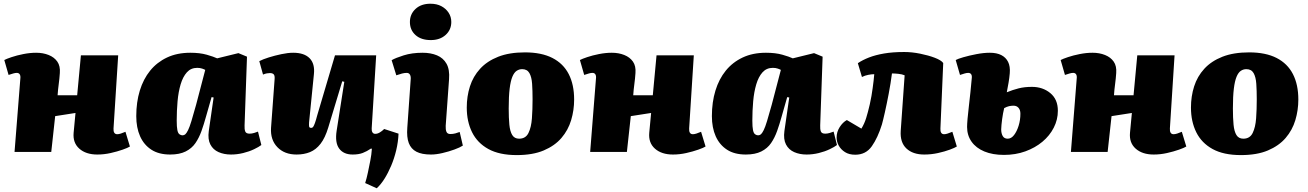

<svg xmlns="http://www.w3.org/2000/svg" viewBox="-20 -815 7018 1030"><path d="M385 -209 276 -192 255 0H58L89 -392Q91 -408 86 -416Q81 -424 70 -424Q62 -424 51.5 -421Q41 -418 26 -413L3 -493Q14 -499 42 -508.5Q70 -518 105.5 -525Q141 -532 174 -532Q211 -532 241 -520Q271 -508 287.5 -484.5Q304 -461 301 -423Q299 -393 295 -363.5Q291 -334 289 -304H394L414 -518H614L589 -126Q588 -111 593 -103Q598 -95 609 -95Q617 -95 628 -98.5Q639 -102 653 -108L677 -29Q666 -22 637.5 -12Q609 -2 573.5 6Q538 14 502 14Q441 14 405.5 -17.5Q370 -49 375 -103Z M1292 -142Q1291 -122 1295.5 -110Q1300 -98 1319 -98Q1331 -98 1344 -102Q1357 -106 1364 -109L1382 -37Q1369 -27 1343 -14.5Q1317 -2 1284.5 6Q1252 14 1219 14Q1182 14 1152.5 1Q1123 -12 1108.5 -40Q1094 -68 1100 -112L1126 -292L1115 -294L1085 -189Q1074 -149 1061 -112.5Q1048 -76 1028.5 -47.5Q1009 -19 976 -2.5Q943 14 893 14Q832 14 792 -12Q752 -38 731.5 -84Q711 -130 711 -192Q711 -267 730 -329Q749 -391 785.5 -436Q822 -481 876 -506.5Q930 -532 1001 -532Q1052 -532 1089 -521.5Q1126 -511 1145 -502L1259 -530L1305 -511ZM959 -89Q968 -89 974.5 -95Q981 -101 989 -117Q997 -133 1007 -166Q1017 -199 1032 -253L1081 -440Q1076 -443 1064.5 -447Q1053 -451 1038 -451Q1004 -451 982.5 -427Q961 -403 949 -362.5Q937 -322 932.5 -271.5Q928 -221 928 -168Q928 -134 931.5 -117Q935 -100 943 -94.5Q951 -89 959 -89Z M1371 -487Q1390 -497 1422 -507Q1454 -517 1489.5 -524.5Q1525 -532 1553 -532Q1612 -532 1641 -502.5Q1670 -473 1664 -417L1638 -158Q1637 -142 1638.5 -135.5Q1640 -129 1650 -129Q1656 -129 1660 -134.5Q1664 -140 1669.5 -155Q1675 -170 1682 -197L1777 -518H1998L1974 -127Q1973 -113 1978 -105Q1983 -97 1993 -97Q2005 -97 2017.5 -104.5Q2030 -112 2041 -123L2118 -98Q2116 -53 2105.5 -9Q2095 35 2078.5 74Q2062 113 2042.5 144Q2023 175 2001 195L1939 167Q1947 142 1953.5 111Q1960 80 1966.5 47Q1973 14 1975 -17L1970 -18Q1948 -3 1926 5.5Q1904 14 1872 14Q1823 14 1799.5 -18Q1776 -50 1786 -114L1827 -376L1816 -379L1741 -131Q1724 -75 1699.5 -43.5Q1675 -12 1643 1Q1611 14 1571 14Q1506 14 1468 -25.5Q1430 -65 1434 -129L1453 -388Q1455 -409 1448.5 -416Q1442 -423 1428 -423Q1421 -423 1412 -421.5Q1403 -420 1391 -415Z M2183 -386Q2185 -404 2179.5 -414Q2174 -424 2162 -424Q2150 -424 2136.5 -420.5Q2123 -417 2106 -411L2081 -492Q2101 -504 2145.5 -518Q2190 -532 2247 -532Q2291 -532 2324.5 -518Q2358 -504 2375.5 -473Q2393 -442 2389 -390L2371 -140Q2370 -120 2375 -108Q2380 -96 2396 -96Q2410 -96 2423 -99.5Q2436 -103 2446 -107L2463 -34Q2448 -24 2418 -13Q2388 -2 2354 6Q2320 14 2292 14Q2243 14 2214 -1Q2185 -16 2173 -47.5Q2161 -79 2165 -130ZM2179 -697Q2179 -739 2209 -767Q2239 -795 2289 -795Q2323 -795 2347.5 -782Q2372 -769 2386.5 -747Q2401 -725 2401 -697Q2401 -655 2370.5 -627.5Q2340 -600 2291 -600Q2239 -600 2209 -627Q2179 -654 2179 -697Z M2752 17Q2659 17 2600 -15.5Q2541 -48 2512.5 -105.5Q2484 -163 2484 -238Q2484 -298 2501 -351.5Q2518 -405 2555.5 -446Q2593 -487 2652.5 -510.5Q2712 -534 2796 -534Q2885 -534 2943.5 -504Q3002 -474 3031 -417.5Q3060 -361 3060 -281Q3060 -224 3044 -170.5Q3028 -117 2992 -75Q2956 -33 2897 -8Q2838 17 2752 17ZM2765 -71Q2800 -71 2815 -101.5Q2830 -132 2833.5 -180Q2837 -228 2837 -282Q2837 -329 2834.5 -365.5Q2832 -402 2820 -423Q2808 -444 2781 -444Q2765 -444 2751.5 -435Q2738 -426 2728.5 -403Q2719 -380 2714 -339Q2709 -298 2709 -233Q2709 -182 2712.5 -146Q2716 -110 2728 -90.5Q2740 -71 2765 -71Z M3473 -209 3364 -192 3343 0H3146L3177 -392Q3179 -408 3174 -416Q3169 -424 3158 -424Q3150 -424 3139.5 -421Q3129 -418 3114 -413L3091 -493Q3102 -499 3130 -508.5Q3158 -518 3193.5 -525Q3229 -532 3262 -532Q3299 -532 3329 -520Q3359 -508 3375.5 -484.5Q3392 -461 3389 -423Q3387 -393 3383 -363.5Q3379 -334 3377 -304H3482L3502 -518H3702L3677 -126Q3676 -111 3681 -103Q3686 -95 3697 -95Q3705 -95 3716 -98.5Q3727 -102 3741 -108L3765 -29Q3754 -22 3725.5 -12Q3697 -2 3661.5 6Q3626 14 3590 14Q3529 14 3493.5 -17.5Q3458 -49 3463 -103Z M4380 -142Q4379 -122 4383.5 -110Q4388 -98 4407 -98Q4419 -98 4432 -102Q4445 -106 4452 -109L4470 -37Q4457 -27 4431 -14.5Q4405 -2 4372.5 6Q4340 14 4307 14Q4270 14 4240.5 1Q4211 -12 4196.5 -40Q4182 -68 4188 -112L4214 -292L4203 -294L4173 -189Q4162 -149 4149 -112.5Q4136 -76 4116.5 -47.5Q4097 -19 4064 -2.5Q4031 14 3981 14Q3920 14 3880 -12Q3840 -38 3819.5 -84Q3799 -130 3799 -192Q3799 -267 3818 -329Q3837 -391 3873.5 -436Q3910 -481 3964 -506.5Q4018 -532 4089 -532Q4140 -532 4177 -521.5Q4214 -511 4233 -502L4347 -530L4393 -511ZM4047 -89Q4056 -89 4062.5 -95Q4069 -101 4077 -117Q4085 -133 4095 -166Q4105 -199 4120 -253L4169 -440Q4164 -443 4152.5 -447Q4141 -451 4126 -451Q4092 -451 4070.5 -427Q4049 -403 4037 -362.5Q4025 -322 4020.5 -271.5Q4016 -221 4016 -168Q4016 -134 4019.5 -117Q4023 -100 4031 -94.5Q4039 -89 4047 -89Z M4582 -476Q4607 -493 4641.5 -506.5Q4676 -520 4722.5 -528Q4769 -536 4831 -536Q4872 -536 4916.5 -527Q4961 -518 4995 -505Q5029 -492 5040 -477L5025 -126Q5024 -111 5029 -103Q5034 -95 5045 -95Q5053 -95 5063.5 -98.5Q5074 -102 5089 -108L5113 -29Q5102 -22 5075 -12Q5048 -2 5012 6Q4976 14 4938 14Q4877 14 4842.5 -18.5Q4808 -51 4812 -113L4833 -411Q4819 -417 4799 -419Q4779 -421 4765 -421Q4758 -367 4747.5 -312Q4737 -257 4727 -212.5Q4717 -168 4711 -147Q4689 -76 4657 -30.5Q4625 15 4568 15Q4535 15 4513 1Q4491 -13 4479.5 -34Q4468 -55 4468 -77Q4468 -107 4484.5 -133Q4501 -159 4523 -171L4601 -125Q4617 -151 4626.5 -181.5Q4636 -212 4646 -255Q4651 -278 4655 -300Q4659 -322 4661.5 -342.5Q4664 -363 4666.5 -381.5Q4669 -400 4670 -417Q4656 -417 4638 -413.5Q4620 -410 4604 -402Z M5381 -320Q5413 -333 5444.5 -341Q5476 -349 5516 -349Q5574 -349 5614.5 -315.5Q5655 -282 5655 -221Q5655 -173 5633 -130Q5611 -87 5572 -54.5Q5533 -22 5480.5 -3Q5428 16 5366 16Q5305 16 5260.5 -2.5Q5216 -21 5192 -55Q5168 -89 5168 -134Q5168 -149 5170.5 -178Q5173 -207 5177.5 -244.5Q5182 -282 5186 -321Q5190 -360 5193 -394Q5195 -409 5190 -416.5Q5185 -424 5174 -424Q5166 -424 5155.5 -421Q5145 -418 5130 -413L5107 -493Q5117 -499 5148 -508Q5179 -517 5218 -524.5Q5257 -532 5290 -532Q5327 -532 5351.5 -519.5Q5376 -507 5388 -483Q5400 -459 5397 -422Q5395 -397 5390.5 -371.5Q5386 -346 5381 -320ZM5367 -235Q5364 -222 5361 -207Q5358 -192 5356 -175.5Q5354 -159 5352.5 -145Q5351 -131 5351 -121Q5351 -100 5359 -85.5Q5367 -71 5386 -71Q5405 -71 5420 -90.5Q5435 -110 5444.5 -140.5Q5454 -171 5454 -205Q5454 -225 5444 -236.5Q5434 -248 5417 -248Q5405 -248 5393.5 -245.5Q5382 -243 5367 -235Z M6052 -209 5943 -192 5922 0H5725L5756 -392Q5758 -408 5753 -416Q5748 -424 5737 -424Q5729 -424 5718.5 -421Q5708 -418 5693 -413L5670 -493Q5681 -499 5709 -508.5Q5737 -518 5772.5 -525Q5808 -532 5841 -532Q5878 -532 5908 -520Q5938 -508 5954.5 -484.5Q5971 -461 5968 -423Q5966 -393 5962 -363.5Q5958 -334 5956 -304H6061L6081 -518H6281L6256 -126Q6255 -111 6260 -103Q6265 -95 6276 -95Q6284 -95 6295 -98.5Q6306 -102 6320 -108L6344 -29Q6333 -22 6304.5 -12Q6276 -2 6240.5 6Q6205 14 6169 14Q6108 14 6072.5 -17.5Q6037 -49 6042 -103Z M6637 17Q6544 17 6485 -15.5Q6426 -48 6397.5 -105.5Q6369 -163 6369 -238Q6369 -298 6386 -351.5Q6403 -405 6440.5 -446Q6478 -487 6537.5 -510.5Q6597 -534 6681 -534Q6770 -534 6828.5 -504Q6887 -474 6916 -417.5Q6945 -361 6945 -281Q6945 -224 6929 -170.5Q6913 -117 6877 -75Q6841 -33 6782 -8Q6723 17 6637 17ZM6650 -71Q6685 -71 6700 -101.5Q6715 -132 6718.5 -180Q6722 -228 6722 -282Q6722 -329 6719.5 -365.5Q6717 -402 6705 -423Q6693 -444 6666 -444Q6650 -444 6636.5 -435Q6623 -426 6613.5 -403Q6604 -380 6599 -339Q6594 -298 6594 -233Q6594 -182 6597.5 -146Q6601 -110 6613 -90.5Q6625 -71 6650 -71Z"/></svg>

Font: Literata 18pt Black
Style: Italic
Weight: 900
Italic angle: -2°
Designer: Latin by Veronika Burian and Jose Scaglione. Greek by Irene Vlachou. Cyrillic by Vera Evstafieva
Foundry: TypeTogether
Version: Version 3.103;gftools[0.9.29]